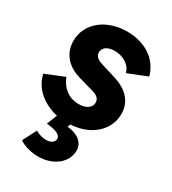

<svg xmlns="http://www.w3.org/2000/svg" viewBox="-193 -660 897 1002"><g transform="rotate(30 256.0 -159.0)"><path d="M195 240C287 240 356 186 356 112C356 64 313 33 253 28L259 11C295 9 327 1 356 -12C423 -44 463 -101 463 -169C463 -240 419 -292 336 -317L252 -343C228 -350 200 -361 200 -390C200 -421 229 -438 270 -438C319 -438 367 -410 376 -366L491 -412C466 -503 384 -558 275 -558C149 -558 55 -482 55 -376C55 -303 100 -248 180 -225L271 -199C290 -194 317 -183 317 -154C317 -126 292 -103 243 -103C184 -103 140 -137 117 -194L4 -148C19 -84 64 -35 131 -8C145 -2 160 3 176 6L151 68C210 73 238 88 238 109C238 130 219 144 188 144C167 144 144 137 125 125L82 208C111 229 160 240 195 240Z"/></g></svg>

Font: Plus Jakarta Sans ExtraBold
Style: Italic
Weight: 800
Italic angle: -8°
Designer: Gumpita Rahayu
Foundry: Tokotype
Version: Version 2.071;gftools[0.9.30]